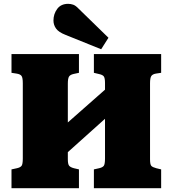

<svg xmlns="http://www.w3.org/2000/svg" viewBox="-20 -982 901 1002"><path d="M40 0V-98L68 -104Q86 -108 92.5 -116.5Q99 -125 99 -155V-548Q99 -576 92.5 -585.5Q86 -595 66 -598L40 -602V-700H392V-602L364 -596Q346 -592 340 -582Q334 -572 334 -545V-343L528 -514V-549Q528 -575 521.5 -583.5Q515 -592 495 -596L470 -602V-700H821V-602L794 -598Q776 -595 769.5 -585Q763 -575 763 -547V-151Q763 -123 770 -116Q777 -109 796 -104L821 -98V0H470V-98L497 -104Q515 -108 521.5 -116.5Q528 -125 528 -155V-362L334 -188V-151Q334 -126 340.5 -117.5Q347 -109 366 -104L392 -98V0ZM508 -725 322 -800Q286 -814 272.5 -833Q259 -852 259 -875Q259 -909 278.5 -935.5Q298 -962 336 -962Q349 -962 362 -957.5Q375 -953 391 -936L546 -785Z"/></svg>

Font: Literata Variable Black
Style: Regular
Weight: 900
Designer: Latin by Veronika Burian and Jose Scaglione. Greek by Irene Vlachou. Cyrillic by Vera Evstafieva.
Foundry: TypeTogether
Version: Version 3.021